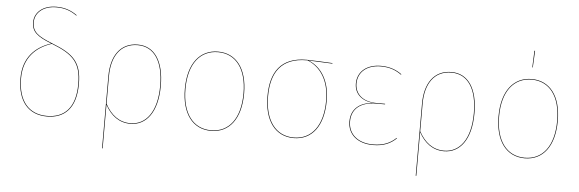

<svg xmlns="http://www.w3.org/2000/svg" viewBox="-55 -918 3900 1294"><g transform="rotate(5 1895.5 -271.0)"><path d="M273.8 -484.3C169.9 -524.5 135.5 -553.4 135.5 -615.9C135.5 -681.1 191 -729.5 279.4 -729.5C334.4 -729.5 375.8 -715.6 416.9 -685.9L420.1 -688.3C376.9 -719.2 334.7 -733.3 279.1 -733.3C188.8 -733.3 131.4 -683.1 131.4 -616C131.4 -553.2 165.4 -522.6 265.7 -483.5C157.2 -448.5 79.3 -370.4 79.3 -233.2C79.3 -74.2 155.6 9.1 279.1 9.1C398.2 9.1 475 -63.8 475 -227.6C475 -372.1 421.6 -426.9 273.8 -484.3ZM279.1 5.2C158 5.2 83.3 -76.3 83.3 -233.2C83.3 -370.7 163.2 -447.5 270 -481.8C419.6 -424.2 470.9 -369.1 470.9 -227.6C470.9 -65.8 396.1 5.2 279.1 5.2Z M848.1 -527.2C729.2 -527.2 668.3 -433.7 668.3 -298.9V190.6L672.3 190.2V-105C710.7 -34.7 766.4 9.1 843.4 9.1C949.1 9.1 1026 -82.8 1026 -264C1026 -427.9 962.8 -527.2 848.1 -527.2ZM843.3 5.2C767.4 5.2 711.9 -37.7 672.3 -111.7V-298.6C672.3 -432.2 731.8 -523.3 848 -523.3C960.4 -523.3 1021.9 -426.3 1021.9 -264C1021.9 -85 946.9 5.2 843.3 5.2Z M1391 -527.2C1269.6 -527.2 1189.3 -431 1189.3 -258.1C1189.3 -91 1264.6 9.1 1389.1 9.1C1512.4 9.1 1589.9 -89 1589.9 -262C1589.9 -429.5 1513.5 -527.2 1391 -527.2ZM1391 -523.4C1511.4 -523.4 1585.8 -427.3 1585.8 -262C1585.8 -90.9 1510.2 5.2 1389.1 5.2C1266.9 5.2 1193.3 -92.9 1193.3 -258.1C1193.3 -429.2 1271.8 -523.3 1391 -523.3Z M2165.1 -517.2C2107.8 -520.3 2018.4 -524.3 1989.8 -524.3C1815 -524.3 1748.3 -418.1 1748.3 -258.1C1748.3 -91 1823.6 9.1 1948.1 9.1C2071.4 9.1 2148.8 -89 2148.8 -262C2148.8 -396.4 2090.2 -485.2 2004.4 -520.5L2165.1 -513.6ZM2144.8 -262C2144.8 -91.8 2069.2 5.2 1948.1 5.2C1825.9 5.2 1752.3 -93.8 1752.3 -258.1C1752.3 -417.6 1819.2 -520.9 1990.9 -520.8L1997.2 -520.7C2085.6 -484.8 2144.8 -396.9 2144.8 -262Z M2492.9 -527.2C2398.8 -527.2 2334.3 -476.3 2334.3 -394.1C2334.3 -327.4 2380.6 -279.9 2464.7 -273.1C2373.1 -268.8 2313.3 -221.3 2313.3 -136.1C2313.3 -46.8 2382 9.1 2484.1 9.1C2558.5 9.1 2603.9 -13.3 2642.1 -49.3L2640 -52.6C2603.4 -17.6 2558.1 5.2 2484.2 5.2C2384 5.2 2317.4 -48.9 2317.4 -136.1C2317.4 -220 2376.1 -271.1 2484.6 -271.1H2542.5L2542.8 -274.9H2486.6C2385.8 -274.9 2338.4 -328.4 2338.4 -394.1C2338.4 -473.9 2400.4 -523.4 2493 -523.4C2552.9 -523.4 2596.6 -505.6 2631.6 -479.7L2634.7 -482.2C2601.5 -507.1 2555.5 -527.2 2492.9 -527.2Z M2970.1 -527.2C2851.2 -527.2 2790.3 -433.7 2790.3 -298.9V190.6L2794.3 190.2V-105C2832.7 -34.7 2888.4 9.1 2965.4 9.1C3071.1 9.1 3148 -82.8 3148 -264C3148 -427.9 3084.8 -527.2 2970.1 -527.2ZM2965.3 5.2C2889.4 5.2 2833.9 -37.7 2794.3 -111.7V-298.6C2794.3 -432.2 2853.8 -523.3 2970 -523.3C3082.4 -523.3 3143.9 -426.3 3143.9 -264C3143.9 -85 3068.9 5.2 2965.3 5.2Z M3514 -718.8 3509.4 -605.7H3512.8L3518.4 -718.6ZM3513 -527.2C3391.6 -527.2 3311.3 -431 3311.3 -258.1C3311.3 -91 3386.6 9.1 3511.1 9.1C3634.4 9.1 3711.9 -89 3711.9 -262C3711.9 -429.5 3635.5 -527.2 3513 -527.2ZM3513 -523.3C3633.4 -523.3 3707.8 -427.3 3707.8 -262C3707.8 -90.9 3632.2 5.2 3511.1 5.2C3388.9 5.2 3315.3 -92.9 3315.3 -258.1C3315.3 -429.2 3393.8 -523.3 3513 -523.3Z"/></g></svg>

Font: Fira Sans Four
Style: Regular
Weight: 100
Designer: Carrois Corporate & Edenspiekermann AG
Foundry: Carrois Corporate GbR & Edenspiekermann AG
Version: Version 4.203;PS 004.203;hotconv 1.0.88;makeotf.lib2.5.64775